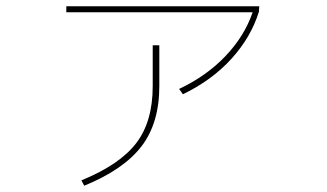

<svg xmlns="http://www.w3.org/2000/svg" viewBox="-20 -546 1040 611"><path d="M550 -263Q637 -304 697.5 -367.5Q758 -431 784 -507H191V-526H805L804 -509Q779 -428 717 -359.5Q655 -291 562 -246ZM239 28Q361 -22 413.5 -90.5Q466 -159 466 -272V-402H487V-272Q487 -154 430 -80Q373 -6 248 45Z"/></svg>

Font: IBM Plex Sans JP Thin
Style: Regular
Weight: 100
Designer: Mike Abbink; Paul van der Laan; Pieter van Rosmalen; Wujin Sim; Yejin Wi; Jinhee Kim; Boomi Park; Yona Kim; Kichan Ma
Foundry: Sandoll Inc.
Version: Version 1.001